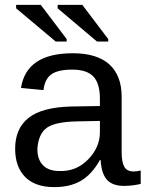

<svg xmlns="http://www.w3.org/2000/svg" viewBox="-20 -756 596 786"><path d="M202 10Q124 10 83 -31.5Q42 -73 42 -147Q42 -230 97 -273.5Q152 -317 271 -320L389 -322V-351Q389 -415 362 -443Q335 -471 276 -471Q217 -471 190 -451.5Q163 -432 158 -387L66 -396Q88 -538 278 -538Q377 -538 427.5 -492.5Q478 -447 478 -360V-133Q478 -92 489 -73Q500 -54 527 -54Q541 -54 556 -58V-3Q521 5 488 5Q440 5 417.5 -20.5Q395 -46 392 -101H389Q356 -42 311.5 -16Q267 10 202 10ZM222 -56Q292 -53 341 -103.5Q390 -154 389 -217V-261L293 -259Q204 -257 170.5 -232Q137 -207 133 -146Q133 -103 156 -79.5Q179 -56 222 -56ZM423 -586H377L216 -722V-736H317L423 -596ZM253 -586H208L46 -722V-736H147L253 -596Z"/></svg>

Font: Libra Sans
Style: Regular
Weight: 400
Foundry: Context Ltd
Version: Version 1.002